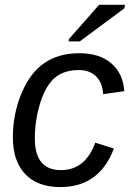

<svg xmlns="http://www.w3.org/2000/svg" viewBox="-20 -756 540 786"><path d="M229 -59.6Q279.3 -59.6 314.5 -87.6Q349.6 -115.7 370.1 -171.9L446.3 -147.9Q386.7 9.8 227.1 9.8Q133.3 9.8 83 -43.5Q32.7 -96.7 32.7 -192.9Q32.7 -291 68.4 -374.5Q103.5 -458.5 161.9 -498.3Q220.2 -538.1 305.2 -538.1Q387.7 -538.1 435.8 -496.6Q483.9 -455.1 488.8 -382.8L402.3 -370.6Q399.4 -418 373 -443.6Q346.7 -469.2 302.2 -469.2Q230.5 -469.2 191.2 -424.6Q151.9 -379.9 132.3 -286.6Q127.4 -262.7 125 -238Q122.6 -213.4 122.6 -189.9Q122.6 -59.6 229 -59.6ZM489.3 -722.2 306.6 -586.4H260.7L262.2 -596.2L385.7 -736.3H491.7Z"/></svg>

Font: Arimo
Style: Italic
Weight: 400
Italic angle: -12°
Designer: Steve Matteson
Foundry: Monotype Imaging Inc.
Version: Version 1.33